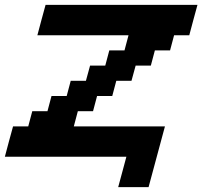

<svg xmlns="http://www.w3.org/2000/svg" viewBox="-20 -645 832 790"><path d="M466.3 125H591.3Q602.5 83.5 625 0Q647.5 -83.5 658.7 -125H283.7L300.3 -187.5H362.8L379.4 -250H441.9L458.5 -312.5H521L538.1 -375H600.6L617.2 -437.5H679.7L696.3 -500H758.8Q764.2 -520.5 775.4 -562.3Q786.6 -604 792.5 -625H167.5Q161.6 -604 150.4 -562.3Q139.2 -520.5 133.8 -500H508.8L492.2 -437.5H429.7L413.1 -375H350.6L333.5 -312.5H271L254.4 -250H191.9L175.3 -187.5H112.8L96.2 -125H33.7Q27.8 -104 16.6 -62.5Q5.4 -21 0 0H500Q494.1 21 483.2 62.5Q472.2 104 466.3 125Z"/></svg>

Font: Faithful 32x
Style: Oblique
Weight: 400
Foundry: Faithful Resource Pack
Version: Version 1.0; January 27, 2023